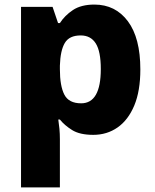

<svg xmlns="http://www.w3.org/2000/svg" viewBox="-20 -580 678 840"><path d="M393 -560Q485 -560 539.5 -487Q594 -414 594 -276Q594 -182 567.5 -118.5Q541 -55 494.5 -22.5Q448 10 388 10Q329 10 295.5 -11Q262 -32 242 -57H235Q238 -38 240 -16.5Q242 5 242 29V240H72V-550H210L234 -479H242Q263 -512 299 -536Q335 -560 393 -560ZM333 -425Q283 -425 263.5 -392Q244 -359 242 -293V-277Q242 -204 261.5 -166Q281 -128 335 -128Q421 -128 421 -278Q421 -355 399 -390Q377 -425 333 -425Z"/></svg>

Font: Noto Kufi Arabic ExtraBold
Style: Regular
Weight: 800
Designer: Monotype Design Team, David Williams, Khaled Hosny
Foundry: Google LLC
Version: Version 2.109; ttfautohint (v1.8.4.7-5d5b)